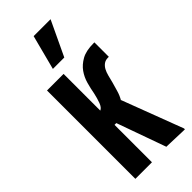

<svg xmlns="http://www.w3.org/2000/svg" viewBox="-225 -724 762 762"><g transform="rotate(-45 156.0 -343.0)"><path d="M297 -417Q283 -417 273.5 -410Q264 -403 258 -392Q252 -381 248 -365.5Q244 -350 240 -334Q235 -317 229.5 -297.5Q224 -278 214 -261H215L312 -5V0H307L216 -3H211L137 -210H127V0H34V-496H127V-290Q139 -295 146 -314Q153 -333 158 -356Q162 -379 169 -404Q176 -429 190.5 -449.5Q205 -470 230 -484Q255 -498 297 -498H302V-417ZM149 -686H244L175 -540H111Z"/></g></svg>

Font: Osterbar
Style: Regular
Weight: 500
Width: 3
Designer: Peter Wiegel, Basierend auf Erbar schmal-halbfette Grotesk v. Jacob Erbar
Foundry: Peter Wiegel
Version: Version 1.0